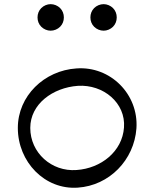

<svg xmlns="http://www.w3.org/2000/svg" viewBox="-20 -884 726 926"><path d="M288 -800C288 -817 282 -833 270 -845C258 -857 241 -864 224 -864C208 -864 191 -857 179 -845C167 -833 161 -817 161 -800C161 -783 167 -767 179 -755C191 -743 208 -736 224 -736C241 -736 258 -743 270 -755C282 -767 288 -783 288 -800ZM543 -800C543 -817 537 -833 525 -845C513 -857 496 -864 480 -864C463 -864 446 -857 434 -845C422 -833 416 -817 416 -800C416 -783 422 -767 434 -755C446 -743 463 -736 480 -736C496 -736 513 -743 525 -755C537 -767 543 -783 543 -800ZM355 21C507 11 627 -112 638 -265C649 -429 513 -566 349 -554C193 -544 66 -421 66 -267C66 -103 196 32 355 21ZM126 -267C126 -382 234 -461 355 -470C479 -478 587 -387 578 -269C570 -154 468 -72 349 -64C229 -55 126 -147 126 -267Z"/></svg>

Font: Nupuram Expanded Light
Style: Regular
Weight: 300
Width: 7
Designer: Santhosh Thottingal (santhosh.thottingal@gmail.com)
Foundry: SMC
Version: Version 1.000